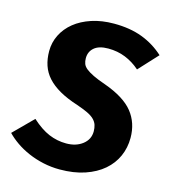

<svg xmlns="http://www.w3.org/2000/svg" viewBox="-121 -798 797 902"><g transform="rotate(15 277.5 -347.0)"><path d="M536 -212Q536 -164 517.5 -122.5Q499 -81 463 -50Q427 -19 374 -1Q321 17 252 17Q211 17 172 8.5Q133 0 98.5 -15Q64 -30 36 -49.5Q8 -69 -12 -90L81 -183Q125 -143 165.5 -126Q206 -109 250 -109Q298 -109 329.5 -133.5Q361 -158 361 -197Q361 -214 356.5 -228Q352 -242 340 -254Q328 -266 307 -276Q286 -286 254 -297Q201 -314 164.5 -335Q128 -356 105 -381.5Q82 -407 71.5 -438.5Q61 -470 61 -508Q61 -550 79.5 -587Q98 -624 132 -651.5Q166 -679 214.5 -695Q263 -711 323 -711Q401 -711 460.5 -688.5Q520 -666 567 -623L482 -531Q449 -560 410.5 -575.5Q372 -591 327 -591Q282 -591 259 -571.5Q236 -552 236 -520Q236 -505 240.5 -493Q245 -481 258 -470.5Q271 -460 294.5 -448.5Q318 -437 356 -424Q453 -389 494.5 -337Q536 -285 536 -212Z"/></g></svg>

Font: Szlgxwxxxixliatcpuztgldltzi
Style: Regular
Weight: 700
Italic angle: -8°
Designer: Carrois Corporate & Edenspiekermann
Foundry: Carrois Corporate GbR & Edenspiekermann AG
Version: Version 2.001